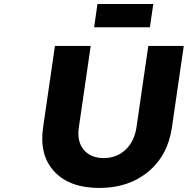

<svg xmlns="http://www.w3.org/2000/svg" viewBox="-20 -929 936 957"><path d="M194.8 -293.9 253.9 -700.2H432.1L373 -293.9Q362.8 -223.6 397.5 -182.4Q432.1 -141.1 497.1 -141.1Q560.5 -141.1 605 -182.1Q649.4 -223.1 660.2 -293.9L719.2 -700.2H896L836.9 -293.9Q816.9 -154.8 719.2 -73.5Q621.6 7.8 475.1 7.8Q327.1 7.8 251 -73.7Q174.8 -155.3 194.8 -293.9ZM449.2 -793 465.8 -909.2H744.1L727.1 -793Z"/></svg>

Font: Trueno
Style: Bold Italic
Weight: 700
Designer: Julieta Ulanovsky
Foundry: Julieta Ulanovsky
Version: Version 3.001b | FøM Fix